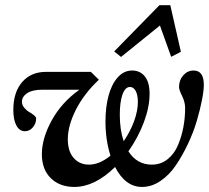

<svg xmlns="http://www.w3.org/2000/svg" viewBox="-20 -721 818 752"><path d="M454.1 -498 427.2 -519.5 604.5 -700.7H647L688.5 -518.1L650.4 -498.5L606.4 -621.1ZM271 11.2Q214.4 11.2 179.2 -22.9Q144 -57.1 144 -117.2Q144 -179.2 182.6 -249.5Q221.2 -319.8 291 -369.6H146Q106.4 -369.6 86.2 -356Q65.9 -342.3 65.9 -322.3Q65.9 -310.1 74.7 -299.3Q83.5 -288.6 93.8 -282.7Q104 -276.9 112.8 -269.8Q121.6 -262.7 121.6 -256.8Q121.6 -237.3 108.6 -222.2Q95.7 -207 77.6 -207Q56.2 -207 44.2 -229.5Q32.2 -252 32.2 -290.5Q32.2 -359.9 66.9 -399.7Q101.6 -439.5 159.7 -439.5H335.9L367.2 -408.7Q309.1 -354 277.3 -291.3Q245.6 -228.5 245.6 -175.8Q245.6 -128.4 268.6 -102.3Q291.5 -76.2 328.6 -76.2Q369.6 -76.2 412.6 -111.3Q393.1 -173.3 393.1 -244.6Q393.1 -300.3 404.8 -345Q416.5 -389.6 440.4 -417.2Q464.4 -444.8 497.6 -444.8Q528.8 -444.8 547.4 -421.6Q565.9 -398.4 565.9 -353.5Q565.9 -302.2 543.5 -242.2Q521 -182.1 482.9 -128.4Q516.1 -76.2 574.7 -76.2Q609.9 -76.2 636.2 -97.2Q662.6 -118.2 677 -152.3Q691.4 -186.5 698.2 -223.1Q705.1 -259.8 705.1 -297.4Q705.1 -321.3 693.1 -345.5Q681.2 -369.6 681.2 -379.9Q681.2 -407.2 697.8 -426Q714.4 -444.8 738.3 -444.8Q778.3 -444.8 778.3 -388.7Q778.3 -366.7 771.2 -330.1Q764.2 -293.5 751 -248.3Q737.8 -203.1 716.3 -157.7Q694.8 -112.3 669.2 -74.2Q643.6 -36.1 608.9 -12.5Q574.2 11.2 536.6 11.2Q470.7 11.2 430.7 -66.9Q351.1 11.2 271 11.2ZM449.2 -271.5Q449.2 -212.9 464.4 -168Q489.7 -204.6 504.9 -245.6Q520 -286.6 520 -321.8Q520 -349.1 511.5 -364.7Q502.9 -380.4 489.3 -380.4Q470.2 -380.4 459.7 -350.8Q449.2 -321.3 449.2 -271.5Z"/></svg>

Font: Elstob SemiBold
Style: Italic
Weight: 600
Italic angle: -20°
Designer: Peter S. Baker
Version: Version 1.015